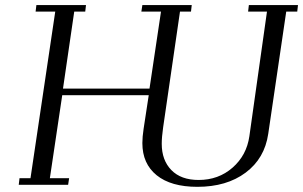

<svg xmlns="http://www.w3.org/2000/svg" viewBox="-20 -722 1184 750"><path d="M53.2 0 56.2 -25.9H99.1L195.8 -676.8H119.1L122.1 -702.1H315.9L313 -676.8H270L226.1 -376H564L608.9 -676.8H532.2L536.1 -702.1H729L726.1 -676.8H683.1L617.2 -224.1Q611.8 -186.5 611.8 -160.2Q611.8 -96.2 649.4 -57.6Q687 -19 755.9 -19Q833.5 -19 888.4 -67.1Q943.4 -115.2 954.1 -189.9L1022.9 -676.8H949.2L952.1 -702.1H1144L1141.1 -676.8H1098.1L1027.8 -199.2Q1013.7 -103 939.5 -47.6Q865.2 7.8 751 7.8Q647.9 7.8 592 -37.4Q536.1 -82.5 536.1 -163.1Q536.1 -187 541 -219.2L561 -350.1H223.1L174.8 -25.9H250L246.1 0Z"/></svg>

Font: Dehuti
Style: Italic
Weight: 400
Version: Version 1.2